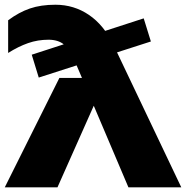

<svg xmlns="http://www.w3.org/2000/svg" viewBox="-34 -807 800 827"><path d="M102.7 -571.4 585 -727.9 615.9 -628.3 132.9 -472.9ZM221.8 -471.4H423.2L213.5 0H-13.5ZM454.7 -613.8 746.9 0H519.2L286 -549Q266.6 -594.6 241.5 -615.3Q216.3 -635.9 175 -635.9Q128.5 -635.9 86.9 -621.3Q45.2 -606.7 1.1 -578.9V-719.7Q47.9 -754.5 95 -770.5Q142 -786.6 204.9 -786.6Q284.6 -786.6 349.1 -742.8Q413.5 -699.1 454.7 -613.8Z"/></svg>

Font: Unbounded Variable
Style: Regular
Weight: 400
Designer: Luke Prowse, Jean-Baptiste Morizot, Fátima Lázaro, Florian Runge
Foundry: NaN
Version: Version 1.600;FEAKit 1.0